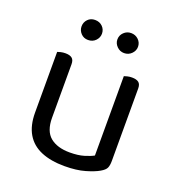

<svg xmlns="http://www.w3.org/2000/svg" viewBox="-123 -754 796 866"><g transform="rotate(20 275.0 -320.5)"><path d="M75 -169V-260H155V-173Q155 -109 189 -81Q223 -53 283 -53Q323 -53 351 -61.5Q379 -70 395 -79V-260H475V-82Q475 -61 469.5 -48.5Q464 -36 443 -24Q421 -11 380 1Q339 13 282 13Q216 13 169.5 -6.5Q123 -26 99 -66.5Q75 -107 75 -169ZM475 -208H395V-460Q400 -462 410.5 -464.5Q421 -467 432 -467Q454 -467 464.5 -458.5Q475 -450 475 -430ZM155 -208H75V-460Q80 -462 90.5 -464.5Q101 -467 113 -467Q134 -467 144.5 -458.5Q155 -450 155 -430ZM237 -606Q237 -587 223 -572.5Q209 -558 187 -558Q166 -558 152.5 -572.5Q139 -587 139 -606Q139 -626 152.5 -640Q166 -654 187 -654Q209 -654 223 -640Q237 -626 237 -606ZM410 -606Q410 -587 395.5 -572.5Q381 -558 360 -558Q340 -558 325.5 -572.5Q311 -587 311 -606Q311 -626 325.5 -640Q340 -654 360 -654Q381 -654 395.5 -640Q410 -626 410 -606Z"/></g></svg>

Font: Baloo Bhaijaan 2
Style: Regular
Weight: 400
Designer: Sanskriti Dholi, Noopur Datye and Ek Type
Foundry: Ek Type
Version: Version 1.701